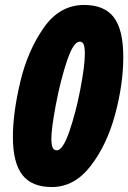

<svg xmlns="http://www.w3.org/2000/svg" viewBox="-20 -744 517 774"><path d="M32 -192Q32 -288 61.5 -413Q91 -538 155.5 -631Q220 -724 319 -724Q401 -724 439 -674Q477 -624 477 -514Q477 -405 444 -282.5Q411 -160 345.5 -75Q280 10 189 10Q108 10 70 -39Q32 -88 32 -192ZM322 -527Q322 -553 317.5 -564.5Q313 -576 301 -576Q276 -576 250 -498.5Q224 -421 205.5 -323.5Q187 -226 187 -185Q187 -161 192 -149.5Q197 -138 209 -138Q233 -138 259 -212.5Q285 -287 303.5 -382.5Q322 -478 322 -527Z"/></svg>

Font: Noto Sans UI CondBlack
Style: Italic
Weight: 900
Width: 3
Italic angle: -12°
Designer: Monotype Design Team
Foundry: Monotype Imaging Inc.
Version: Version 1.001